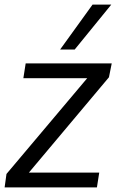

<svg xmlns="http://www.w3.org/2000/svg" viewBox="-22 -810 503 830"><path d="M-2 0 6 -58 355 -472H79L89 -536H461L449 -476L103 -64H407L397 0ZM238 -596 378 -790H459L301 -596Z"/></svg>

Font: Georama
Style: Italic
Weight: 400
Italic angle: -9°
Designer: Jean-Baptiste Levee
Foundry: Production Type
Version: Version 1.000